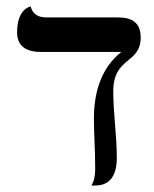

<svg xmlns="http://www.w3.org/2000/svg" viewBox="-20 -574 478 595"><path d="M331 -291C331 -399 416 -375 416 -458C416 -502 391 -520 346 -520H124C97 -520 81 -531 75 -554C75 -554 33 -548 33 -474C33 -433 58 -413 108 -413H356C299 -368 271 -297 271 -207C271 -159 275 -112 275 -49C275 -28 271 -11 263 1H274C298 1 342 -6 342 -85C342 -155 331 -222 331 -291Z"/></svg>

Font: Libertinus Serif
Style: Regular
Weight: 400
Designer: Philipp H. Poll, Khaled Hosny
Foundry: Caleb Maclennan
Version: Version 7.050;RELEASE